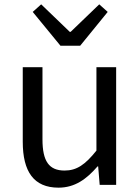

<svg xmlns="http://www.w3.org/2000/svg" viewBox="-20 -853 647 886"><path d="M250 13C325 13 379 -26 430 -85H433L440 0H516V-543H425V-158C373 -93 334 -66 278 -66C206 -66 176 -109 176 -210V-543H85V-199C85 -61 136 13 250 13ZM259 -642H350L477 -798L438 -833L306 -706H302L170 -833L131 -798Z"/></svg>

Font: Noto Sans Japanese Regular
Style: Regular
Weight: 400
Designer: Ryoko NISHIZUKA (kana & ideographs); Paul D. Hunt (Latin, Greek & Cyrillic); Wenlong ZHANG (bopomofo); Sandoll Communica
Foundry: Adobe Systems Incorporated
Version: Version 1.000;PS 1;hotconv 1.0.78;makeotf.lib2.5.61930